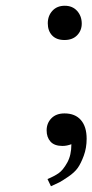

<svg xmlns="http://www.w3.org/2000/svg" viewBox="-20 -505 321 667"><path d="M157 142 145 117Q169 107 184 96.5Q199 86 213.5 60Q228 34 228 -4Q212 2 197 2Q169 2 155.5 -13Q142 -28 142 -52Q142 -77 158.5 -94Q175 -111 204 -111Q241 -111 261 -88Q281 -65 281 -23Q281 9 271 36Q261 63 250 78.5Q239 94 217 109Q195 124 186 128.5Q177 133 157 142ZM264 -423Q264 -399 248 -382.5Q232 -366 204 -366Q176 -366 161 -382Q146 -398 146 -424Q146 -450 162 -467.5Q178 -485 205 -485Q232 -485 248 -467Q264 -449 264 -423Z"/></svg>

Font: myMathFont
Style: Regular
Weight: 400
Designer: Ross Mills, John Hudson & Paul Hanslow, Tiro Typeworks Ltd; with prior portions MicroPress Inc., and Coen Hoffman. Math 
Foundry: Tiro Typeworks Ltd
Version: Version 2.13 b171